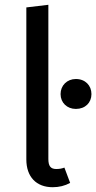

<svg xmlns="http://www.w3.org/2000/svg" viewBox="-20 -770 402 802"><path d="M200 12C227 12 251 6 273 -6L249 -70C239 -66 228 -64 215 -64C191 -64 182 -77 182 -106V-750L90 -739V-104C90 -31 132 12 200 12ZM297 -440C260 -440 233 -413 233 -377C233 -341 260 -315 297 -315C336 -315 362 -341 362 -377C362 -413 336 -440 297 -440Z"/></svg>

Font: Fira Sans
Style: Regular
Weight: 400
Designer: Carrois Corporate & Edenspiekermann AG
Foundry: Carrois Corporate GbR & Edenspiekermann AG
Version: Version 4.203